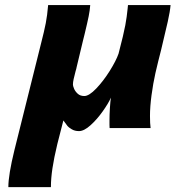

<svg xmlns="http://www.w3.org/2000/svg" viewBox="-20 -517 708 775"><path d="M421.9 -13.2V-29.8Q421.9 -53.7 423.6 -80.8Q425.3 -107.9 427.7 -123Q418 -100.6 395 -68.1Q372.1 -35.6 345.7 -11.7Q319.3 12.2 298.8 12.2Q281.7 12.2 269.3 4.6Q256.8 -2.9 252.7 -8.1Q248.5 -13.2 235.8 -30.8L211.4 64.5Q197.8 121.1 191.7 162.4Q185.5 203.6 185.5 238.3H13.7Q13.7 189 38.1 89.4L145.5 -340.8Q158.7 -392.1 164.8 -423.6Q170.9 -455.1 174.3 -496.6H344.2Q342.8 -475.6 337.9 -451.2Q333 -426.8 321.8 -380.4L314.5 -351.1L289.1 -245.1Q288.6 -240.7 285.2 -230Q280.3 -210.9 277.3 -198Q274.4 -185.1 274.4 -175.3Q274.4 -170.4 278.8 -159.4Q283.2 -148.4 293.5 -138.9Q303.7 -129.4 320.3 -129.4Q339.4 -129.4 368.2 -159.4Q397 -189.5 422.9 -230.7Q448.7 -272 458.5 -300.3Q479.5 -380.4 485.8 -415.3Q492.2 -450.2 495.1 -481.4L496.6 -496.6H668.5Q666.5 -471.7 657.2 -429.7Q647.9 -387.7 630.4 -315.9Q618.2 -269 607.4 -222.2Q597.7 -178.7 591.6 -132.6Q585.4 -86.4 585.4 -48.8Q585.4 -17.6 587.9 0H422.4Q421.9 -3.9 421.9 -13.2Z"/></svg>

Font: Lesson One Extra
Style: Italic
Weight: 800
Italic angle: -14°
Designer: But Ko, Victor Gaultney, Annie Olsen, Julie Remington, Don Collingsworth, Eric Hays, Becca Hirsbrunner
Version: Version 1.100